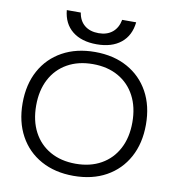

<svg xmlns="http://www.w3.org/2000/svg" viewBox="-101 -1046 1042 1145"><g transform="rotate(10 420.5 -473.5)"><path d="M420.3 10Q307.7 10 223.5 -36.5Q139.3 -83 93.2 -167.5Q47 -252 47 -365Q47 -479 93.2 -563Q139.3 -647 223.5 -693.5Q307.7 -740 420.3 -740Q533.7 -740 617.5 -693.5Q701.3 -647 747.5 -563Q793.7 -479 793.7 -365Q793.7 -252 747.5 -167.5Q701.3 -83 617.5 -36.5Q533.7 10 420.3 10ZM420.3 -63.4Q509.3 -63.4 574.8 -100.6Q640.3 -137.7 675.9 -205.4Q711.6 -273 711.6 -365Q711.6 -457 675.9 -524.6Q640.3 -592.3 574.8 -629.4Q509.3 -666.6 420.3 -666.6Q331.7 -666.6 266 -629.4Q200.4 -592.3 164.7 -524.6Q129.1 -457 129.1 -365Q129.1 -273 164.7 -205.4Q200.4 -137.7 266 -100.6Q331.7 -63.4 420.3 -63.4ZM420.3 -786.7Q328.3 -786.7 273.1 -831Q218 -875.3 210.3 -956.7H295Q302.7 -907.4 335.4 -880.7Q368 -854 420.3 -854Q471.3 -854 503.8 -880.7Q536.3 -907.4 545.6 -956.7H630.4Q621.7 -875.3 566.8 -831Q512 -786.7 420.3 -786.7Z"/></g></svg>

Font: M PLUS 1 Thin
Style: Regular
Weight: 100
Designer: Coji Morishita
Foundry: UNDERFOREST DESIGN
Version: Version 1.001